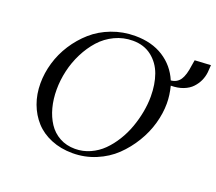

<svg xmlns="http://www.w3.org/2000/svg" viewBox="-120 -876 1180 1048"><g transform="rotate(20 470.0 -351.5)"><path d="M99.1 -291Q99.1 -351.1 116.7 -411.1Q134.3 -471.2 168.9 -524.9Q203.6 -578.6 251 -620.4Q298.3 -662.1 362.5 -686.5Q426.8 -710.9 498 -710.9Q594.7 -710.9 662.6 -667.5Q730.5 -624 762.2 -548.8Q797.9 -552.2 816.2 -579.6Q834.5 -606.9 841.8 -665L847.2 -696.8L939.9 -702.1L938 -674.8L937 -660.2Q934.1 -634.3 923.6 -610.8Q913.1 -587.4 894 -566.9Q875 -546.4 843.5 -534.2Q812 -522 772 -522Q785.2 -470.2 785.2 -422.9Q785.2 -365.7 768.3 -305.7Q751.5 -245.6 717.5 -189.7Q683.6 -133.8 637.5 -89.6Q591.3 -45.4 527.6 -18.8Q463.9 7.8 393.1 7.8Q324.7 7.8 268.6 -15.4Q212.4 -38.6 175.8 -79.1Q139.2 -119.6 119.1 -173.8Q99.1 -228 99.1 -291ZM193.8 -289.1Q193.8 -233.9 206.5 -185.8Q219.2 -137.7 243.9 -100.1Q268.6 -62.5 308.1 -40.8Q347.7 -19 397.9 -19Q443.8 -19 485.1 -37.6Q526.4 -56.2 557.9 -87.4Q589.4 -118.7 614.7 -159.7Q640.1 -200.7 656.5 -246.6Q672.9 -292.5 681.4 -338.9Q689.9 -385.3 689.9 -428.2Q689.9 -499.5 669.7 -555.7Q649.4 -611.8 604.5 -647Q559.6 -682.1 495.1 -682.1Q439.5 -682.1 390.4 -658.7Q341.3 -635.3 305.9 -595.7Q270.5 -556.2 244.9 -505.4Q219.2 -454.6 206.5 -399.2Q193.8 -343.8 193.8 -289.1Z"/></g></svg>

Font: Dehuti Alt
Style: Bold-Italic
Weight: 700
Version: Version 1.2